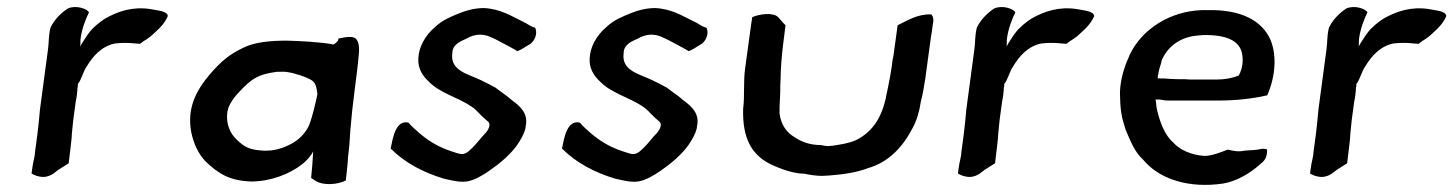

<svg xmlns="http://www.w3.org/2000/svg" viewBox="-20 -518 4148 548"><path d="M124 -439C118 -414 120 -398 117 -377L94 -205C92 -182 90 -161 87 -137C85 -119 82 -101 80 -85C80 -74 76 -61 74 -50L70 -23C77 -18 90 -13 104 -13C115 -13 126 -18 133 -23L146 -33C156 -39 167 -46 176 -52C178 -68 180 -86 182 -102C183 -113 185 -125 185 -135C187 -150 187 -160 189 -175L196 -227C199 -241 200 -252 201 -262C200 -265 202 -269 202 -272C202 -274 203 -276 202 -278C213 -291 217 -314 228 -329C244 -356 270 -387 309 -394C344 -398 369 -393 380 -393C386 -398 393 -403 400 -407C409 -413 417 -420 424 -427C439 -440 451 -454 459 -472C458 -487 428 -488 410 -492C359 -500 317 -486 280 -465C267 -457 245 -439 237 -428C235 -425 232 -422 230 -419C224 -409 214 -396 209 -385C210 -392 209 -400 210 -408C214 -437 224 -462 234 -483C228 -493 198 -504 174 -494C154 -481 135 -462 124 -439Z M526 -140C533 -107 546 -79 567 -57C602 -24 633 -2 697 0C753 0 808 -22 842 -49C853 -57 867 -72 874 -86C872 -54 871 -41 868 -10L882 -1C903 12 945 9 967 -3L970 -30C971 -43 973 -56 973 -67L976 -93C978 -107 978 -125 980 -147C984 -193 986 -212 992 -259C997 -299 1001 -326 1004 -362C1006 -377 1005 -394 999 -403C992 -418 966 -412 946 -408L945 -403C944 -402 944 -401 944 -401C939 -396 936 -393 932 -391C897 -398 836 -401 799 -402C753 -402 705 -398 673 -381C635 -363 611 -343 579 -306C539 -259 513 -208 526 -140ZM629 -199C630 -204 631 -208 632 -211C638 -225 648 -241 664 -257C698 -293 716 -306 770 -313C782 -313 794 -314 802 -312C822 -309 856 -298 871 -288C883 -279 884 -264 886 -249C880 -222 873 -189 863 -163C857 -146 839 -125 825 -116C805 -102 773 -88 741 -88H733C692 -90 678 -98 655 -120C637 -137 624 -165 629 -199Z M1095 -94C1135 -54 1187 -26 1247 -8C1266 -4 1290 3 1312 0C1334 -3 1360 -19 1377 -31C1406 -51 1436 -76 1456 -104C1467 -121 1475 -133 1480 -153V-156C1489 -193 1466 -214 1441 -232C1427 -245 1409 -256 1394 -268C1380 -276 1367 -282 1353 -289C1316 -307 1264 -316 1271 -366C1271 -391 1294 -400 1312 -408C1322 -414 1335 -419 1350 -419C1370 -419 1383 -411 1398 -404C1416 -394 1435 -385 1457 -372C1468 -376 1477 -383 1489 -390C1506 -398 1516 -424 1507 -439C1494 -442 1486 -450 1475 -455C1439 -472 1411 -492 1362 -495C1336 -495 1313 -489 1293 -481C1266 -470 1243 -461 1222 -441C1192 -416 1175 -382 1174 -351C1172 -324 1186 -301 1204 -285C1234 -253 1289 -239 1324 -215C1336 -208 1345 -197 1354 -188C1361 -181 1366 -177 1374 -170C1384 -158 1367 -138 1357 -129C1347 -117 1339 -107 1328 -96C1319 -88 1309 -75 1292 -79C1279 -82 1264 -88 1252 -92C1227 -102 1203 -116 1177 -138C1166 -148 1155 -157 1146 -168C1109 -177 1101 -123 1095 -94Z M1584 -94C1624 -54 1676 -26 1736 -8C1755 -4 1779 3 1801 0C1823 -3 1849 -19 1866 -31C1895 -51 1925 -76 1945 -104C1956 -121 1964 -133 1969 -153V-156C1978 -193 1955 -214 1930 -232C1916 -245 1898 -256 1883 -268C1869 -276 1856 -282 1842 -289C1805 -307 1753 -316 1760 -366C1760 -391 1783 -400 1801 -408C1811 -414 1824 -419 1839 -419C1859 -419 1872 -411 1887 -404C1905 -394 1924 -385 1946 -372C1957 -376 1966 -383 1978 -390C1995 -398 2005 -424 1996 -439C1983 -442 1975 -450 1964 -455C1928 -472 1900 -492 1851 -495C1825 -495 1802 -489 1782 -481C1755 -470 1732 -461 1711 -441C1681 -416 1664 -382 1663 -351C1661 -324 1675 -301 1693 -285C1723 -253 1778 -239 1813 -215C1825 -208 1834 -197 1843 -188C1850 -181 1855 -177 1863 -170C1873 -158 1856 -138 1846 -129C1836 -117 1828 -107 1817 -96C1808 -88 1798 -75 1781 -79C1768 -82 1753 -88 1741 -92C1716 -102 1692 -116 1666 -138C1655 -148 1644 -157 1635 -168C1598 -177 1590 -123 1584 -94Z M2107 -325C2101 -284 2106 -246 2101 -207C2099 -126 2123 -76 2182 -48C2206 -37 2232 -27 2262 -23C2267 -23 2272 -22 2277 -22C2290 -19 2310 -16 2326 -16C2333 -16 2339 -17 2346 -17C2387 -20 2426 -26 2457 -38C2517 -55 2557 -99 2585 -153C2596 -173 2604 -199 2608 -227C2614 -249 2617 -270 2621 -294L2637 -412C2639 -424 2641 -435 2642 -446C2645 -459 2645 -470 2638 -477C2597 -478 2570 -459 2542 -446L2531 -366C2530 -360 2530 -355 2528 -350L2525 -327C2522 -306 2519 -291 2515 -271L2511 -252C2509 -245 2509 -239 2507 -233C2494 -177 2466 -139 2423 -118C2403 -109 2381 -106 2356 -102C2351 -102 2348 -101 2342 -101C2340 -101 2337 -102 2333 -102L2323 -104C2290 -104 2266 -114 2247 -127C2225 -140 2209 -162 2205 -194C2204 -219 2208 -249 2207 -274L2208 -293C2208 -321 2211 -357 2215 -390L2222 -446C2218 -450 2213 -455 2209 -460L2202 -468C2188 -484 2147 -478 2127 -469L2123 -442Z M2768 -439C2762 -414 2764 -398 2761 -377L2738 -205C2736 -182 2734 -161 2731 -137C2729 -119 2726 -101 2724 -85C2724 -74 2720 -61 2718 -50L2714 -23C2721 -18 2734 -13 2748 -13C2759 -13 2770 -18 2777 -23L2790 -33C2800 -39 2811 -46 2820 -52C2822 -68 2824 -86 2826 -102C2827 -113 2829 -125 2829 -135C2831 -150 2831 -160 2833 -175L2840 -227C2843 -241 2844 -252 2845 -262C2844 -265 2846 -269 2846 -272C2846 -274 2847 -276 2846 -278C2857 -291 2861 -314 2872 -329C2888 -356 2914 -387 2953 -394C2988 -398 3013 -393 3024 -393C3030 -398 3037 -403 3044 -407C3053 -413 3061 -420 3068 -427C3083 -440 3095 -454 3103 -472C3102 -487 3072 -488 3054 -492C3003 -500 2961 -486 2924 -465C2911 -457 2889 -439 2881 -428C2879 -425 2876 -422 2874 -419C2868 -409 2858 -396 2853 -385C2854 -392 2853 -400 2854 -408C2858 -437 2868 -462 2878 -483C2872 -493 2842 -504 2818 -494C2798 -481 2779 -462 2768 -439Z M3177 -240C3177 -215 3180 -189 3187 -167C3189 -160 3191 -154 3193 -147C3206 -117 3218 -85 3241 -64C3245 -60 3249 -55 3253 -51C3296 -7 3373 20 3470 6C3508 0 3547 -23 3573 -46C3580 -52 3588 -58 3592 -66C3597 -77 3597 -87 3596 -92C3590 -93 3585 -94 3581 -93C3563 -89 3553 -90 3532 -88C3518 -85 3512 -86 3498 -88L3484 -91C3466 -84 3439 -73 3418 -73C3382 -75 3347 -90 3329 -111C3304 -132 3290 -171 3282 -206C3280 -215 3280 -226 3278 -234H3288C3299 -233 3303 -231 3314 -231H3455C3506 -231 3554 -236 3597 -246C3620 -298 3627 -365 3602 -413C3575 -463 3519 -487 3446 -489H3409C3322 -486 3240 -437 3204 -361C3201 -352 3196 -343 3193 -334C3191 -329 3190 -324 3188 -319C3180 -295 3175 -263 3177 -240ZM3284 -294C3285 -298 3284 -302 3286 -306C3287 -316 3291 -329 3294 -338C3295 -342 3295 -345 3297 -349C3315 -387 3349 -411 3393 -416C3399 -417 3407 -417 3415 -418H3420C3461 -418 3496 -411 3514 -389C3532 -368 3530 -325 3515 -302C3496 -295 3476 -291 3453 -291H3385C3377 -291 3370 -291 3362 -292H3342C3328 -292 3318 -293 3304 -294H3292C3290 -295 3287 -294 3284 -294Z M3773 -439C3767 -414 3769 -398 3766 -377L3743 -205C3741 -182 3739 -161 3736 -137C3734 -119 3731 -101 3729 -85C3729 -74 3725 -61 3723 -50L3719 -23C3726 -18 3739 -13 3753 -13C3764 -13 3775 -18 3782 -23L3795 -33C3805 -39 3816 -46 3825 -52C3827 -68 3829 -86 3831 -102C3832 -113 3834 -125 3834 -135C3836 -150 3836 -160 3838 -175L3845 -227C3848 -241 3849 -252 3850 -262C3849 -265 3851 -269 3851 -272C3851 -274 3852 -276 3851 -278C3862 -291 3866 -314 3877 -329C3893 -356 3919 -387 3958 -394C3993 -398 4018 -393 4029 -393C4035 -398 4042 -403 4049 -407C4058 -413 4066 -420 4073 -427C4088 -440 4100 -454 4108 -472C4107 -487 4077 -488 4059 -492C4008 -500 3966 -486 3929 -465C3916 -457 3894 -439 3886 -428C3884 -425 3881 -422 3879 -419C3873 -409 3863 -396 3858 -385C3859 -392 3858 -400 3859 -408C3863 -437 3873 -462 3883 -483C3877 -493 3847 -504 3823 -494C3803 -481 3784 -462 3773 -439Z"/></svg>

Font: Hussar Pisanka
Style: Kur
Weight: 400
Designer: Robert Jablonski
Foundry: Cannot Into Space Fonts
Version: Version 1.070